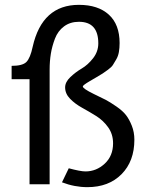

<svg xmlns="http://www.w3.org/2000/svg" viewBox="-20 -761 592 793"><path d="M236 -8 264 -66Q312 -53 333 -53Q378 -53 412.5 -85Q447 -117 447 -169Q447 -207 426.5 -235.5Q406 -264 377 -282Q348 -300 319 -316Q290 -332 269.5 -353Q249 -374 249 -400Q249 -422 270.5 -442.5Q292 -463 317.5 -478Q343 -493 364.5 -520.5Q386 -548 386 -582Q386 -671 306 -671Q270 -671 244.5 -652Q219 -633 207 -601.5Q195 -570 190 -539Q185 -508 185 -474V0H102V-434H28V-489Q73 -489 89 -505Q105 -521 115 -568Q154 -741 306 -741Q385 -741 429.5 -700.5Q474 -660 474 -583Q474 -563 471 -546Q468 -529 460 -515.5Q452 -502 446.5 -493Q441 -484 426 -473Q411 -462 404 -457.5Q397 -453 377.5 -441.5Q358 -430 351 -426Q322 -409 322 -404Q322 -395 367 -373Q399 -358 417 -348.5Q435 -339 461 -321Q487 -303 500.5 -285.5Q514 -268 524.5 -241.5Q535 -215 535 -184Q535 -95 482 -41.5Q429 12 341 12Q288 12 236 -8Z"/></svg>

Font: Rosario
Style: Regular
Weight: 400
Designer: Hector Gatti
Foundry: Omnibus-Type
Version: Version 1.004